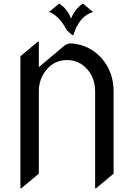

<svg xmlns="http://www.w3.org/2000/svg" viewBox="-20 -977 709 1016"><path d="M291 -956.5H295.9Q336.4 -929.2 356 -878.9Q377 -929.7 416 -956.5H420.9L472.2 -913.6Q398.4 -891.1 368.2 -791H363.3L334.5 -815.4Q293.5 -894.5 239.7 -913.6ZM87.9 19.5V-679.2L180.7 -756.8H185.5V-621.6L313.5 -729.5Q334.5 -747.1 351.1 -747.1Q367.2 -747.1 385.7 -743.7Q467.3 -728.5 522 -663.6Q581.1 -592.8 581.1 -493.2V-58.1L488.3 19.5H483.4V-493.2Q483.4 -563.5 441.4 -610.8Q398.4 -659.2 334.5 -659.2Q270 -659.2 228.5 -610.8Q185.5 -561.5 185.5 -493.2V-58.1L92.8 19.5Z"/></svg>

Font: Gothica
Style: Book
Weight: 400
Designer: Wojciech Kalinowski "wmk69" (wmk69@o2.pl)
Foundry: Wojciech Kalinowski "wmk69" (wmk69@o2.pl)
Version: Version 2.1.0; 2021-05-14